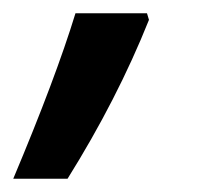

<svg xmlns="http://www.w3.org/2000/svg" viewBox="-67 -139 330 290"><path d="M47 -119H155L158 -109Q110 11 35 131H-47Q17 -21 47 -119Z"/></svg>

Font: Noto Sans UI NarrowMedium
Style: Italic
Weight: 500
Width: 4
Italic angle: -12°
Designer: Monotype Design Team
Foundry: Monotype Imaging Inc.
Version: Version 1.001